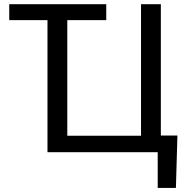

<svg xmlns="http://www.w3.org/2000/svg" viewBox="-20 -731 883 922"><path d="M208 -634.3H24.4V-710.9H490.2V-634.3H303.2V-79.1H657.2V-710.9H752.4V-80.1H832L824.7 171.4H737.3V0H208Z"/></svg>

Font: Bert Sans Medium
Style: Regular
Weight: 500
Designer: Christian Robertson, Adam Twardoch, & Cristiano Sobral
Foundry: Google
Version: Version 12.135;January 10, 2020;FontCreator 12.0.0.2547 64-b